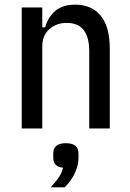

<svg xmlns="http://www.w3.org/2000/svg" viewBox="-20 -550 558 822"><path d="M73 0V-518H161V-433H173Q187 -479 218 -504.5Q249 -530 303 -530Q372 -530 411 -483Q450 -436 450 -340V0H362V-331Q362 -390 338.5 -421Q315 -452 265 -452Q222 -452 191.5 -425.5Q161 -399 161 -351V0ZM262 63Q316 63 316 107V125Q316 157 301 190Q286 223 257 252H197Q218 229 231 210.5Q244 192 250 168Q208 164 208 125V107Q208 63 262 63Z"/></svg>

Font: IBM Plex Sans Cond Text
Style: Regular
Weight: 450
Width: 3
Designer: Mike Abbink, Paul van der Laan, Pieter van Rosmalen
Foundry: Bold Monday
Version: Version 1.3